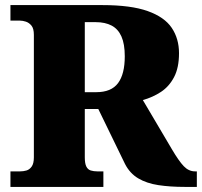

<svg xmlns="http://www.w3.org/2000/svg" viewBox="-20 -734 793 754"><path d="M21 0V-61H59Q72 -61 84 -64.5Q96 -68 104.5 -80Q113 -92 113 -116V-597Q113 -622 103.5 -633.5Q94 -645 81.5 -649Q69 -653 59 -653H21V-714H382Q494 -714 560 -690.5Q626 -667 654.5 -624.5Q683 -582 683 -525Q683 -468 663.5 -431Q644 -394 612 -373Q580 -352 541 -341L655 -148Q682 -102 701.5 -81.5Q721 -61 746 -61H753V0H706Q648 0 602 -7Q556 -14 523 -33.5Q490 -53 471 -90L366 -306H313V-116Q313 -92 319 -80Q325 -68 336.5 -64.5Q348 -61 362 -61H386V0ZM358 -372Q417 -372 443.5 -407.5Q470 -443 470 -513Q470 -561 457 -590.5Q444 -620 418.5 -633.5Q393 -647 356 -647H313V-372Z"/></svg>

Font: Noto Serif Tibetan Black
Style: Regular
Weight: 900
Version: Version 2.103